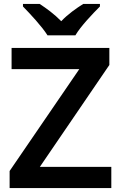

<svg xmlns="http://www.w3.org/2000/svg" viewBox="-20 -1051 616 978"><path d="M222 -871H364C390 -916 452 -981 489 -1018V-1031H404C369 -1009 326 -979 292 -943C257 -979 217 -1008 182 -1031H97V-1018C134 -980 194 -916 222 -871ZM547 -93V-201H183L537 -720V-807H39V-699H384L29 -180V-93Z"/></svg>

Font: Noto Sans Kannada UI SemiBold
Style: Regular
Weight: 600
Designer: Jelle Bosma - Monotype Design Team
Foundry: Monotype Imaging Inc.
Version: Version 2.005